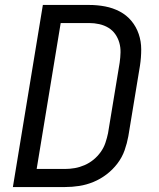

<svg xmlns="http://www.w3.org/2000/svg" viewBox="-20 -755 640 775"><path d="M32 0 153 -735H340Q373 -735 404.5 -729Q436 -723 463.5 -708.5Q491 -694 510.5 -670.5Q530 -647 540 -617.5Q550 -588 550 -555.5Q550 -523 545 -490L498 -205Q493 -177 483 -148.5Q473 -120 454 -95Q435 -70 410 -51Q385 -32 357 -20.5Q329 -9 300 -4.5Q271 0 242 0ZM128 -73H242Q262 -73 282 -76.5Q302 -80 321.5 -88.5Q341 -97 357.5 -110.5Q374 -124 386.5 -141.5Q399 -159 405.5 -178.5Q412 -198 416 -217L463 -502Q466 -523 466.5 -543.5Q467 -564 461.5 -583Q456 -602 445 -617.5Q434 -633 417.5 -643Q401 -653 381 -657.5Q361 -662 340 -662H225Z"/></svg>

Font: Iosevka Aile Oblique
Style: Regular
Weight: 400
Italic angle: -9°
Designer: Belleve Invis
Foundry: Belleve Invis
Version: Version 31.1.0; ttfautohint (v1.8.4)